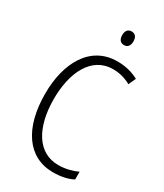

<svg xmlns="http://www.w3.org/2000/svg" viewBox="-225 -1093 939 1098"><g transform="rotate(30 244.0 -544.5)"><path d="M306 -1006C281 -1006 269 -988 269 -961C269 -933 282 -916 306 -916C330 -916 343 -933 343 -961C343 -988 332 -1006 306 -1006ZM323 -766C363 -766 403 -756 440 -735L462 -783C420 -806 373 -817 322 -817C142 -817 55 -652 55 -451C55 -224 152 -83 318 -83C371 -83 415 -93 449 -111V-162C416 -147 374 -134 323 -134C190 -134 113 -258 113 -450C113 -621 179 -766 323 -766Z"/></g></svg>

Font: Noto Sans Telugu UI Condensed Light
Style: Regular
Weight: 300
Width: 3
Designer: Jelle Bosma - Monotype Design Team
Foundry: Monotype Imaging Inc.
Version: Version 2.005